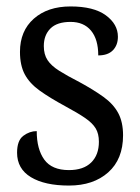

<svg xmlns="http://www.w3.org/2000/svg" viewBox="-20 -566 435 596"><path d="M194 10Q119 10 76 -16Q33 -42 33 -92Q33 -130 52.5 -144.5Q72 -159 94 -159Q94 -103 117.5 -70.5Q141 -38 194 -38Q239 -38 263 -61.5Q287 -85 287 -126Q287 -151 277 -167.5Q267 -184 244.5 -199.5Q222 -215 183 -236Q135 -262 103.5 -284.5Q72 -307 57 -335Q42 -363 42 -405Q42 -470 85 -508Q128 -546 199 -546Q271 -546 308.5 -518.5Q346 -491 346 -452Q346 -426 330.5 -410Q315 -394 285 -394Q285 -444 262.5 -471Q240 -498 199 -498Q157 -498 136.5 -477.5Q116 -457 116 -423Q116 -397 127.5 -379.5Q139 -362 163.5 -346.5Q188 -331 227 -311Q271 -287 301.5 -265Q332 -243 347 -215Q362 -187 362 -146Q362 -72 316 -31Q270 10 194 10Z"/></svg>

Font: Noto Serif Condensed
Style: Regular
Weight: 400
Width: 3
Designer: Monotype Design Team
Foundry: Monotype Imaging Inc.
Version: Version 2.013; ttfautohint (v1.8.4.7-5d5b)